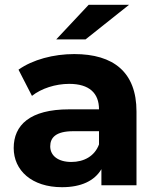

<svg xmlns="http://www.w3.org/2000/svg" viewBox="-20 -771 657 799"><path d="M517 -751H349L214 -607H336ZM289 -546C203 -546 116 -523 57 -481L113 -372C152 -403 211 -422 268 -422C352 -422 392 -383 392 -316H268C104 -316 37 -250 37 -155C37 -62 112 8 238 8C317 8 373 -18 402 -67V0H548V-307C548 -470 453 -546 289 -546ZM277 -97C222 -97 189 -123 189 -162C189 -198 212 -225 285 -225H392V-170C374 -121 329 -97 277 -97Z"/></svg>

Font: AWKNG-Font
Style: Bold
Weight: 700
Designer: Awakening Church
Foundry: Awakening Church
Version: Version 1.700;PS 001.700;hotconv 1.0.88;makeotf.lib2.5.64775